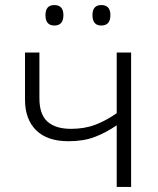

<svg xmlns="http://www.w3.org/2000/svg" viewBox="-20 -740 627 760"><path d="M136 -351Q136 -287 168 -258.5Q200 -230 261 -230Q315 -230 358 -246.5Q401 -263 442 -292V-532H499V0H442V-244Q398 -214 354 -197.5Q310 -181 251 -181Q167 -181 123 -224.5Q79 -268 79 -345V-532H136ZM160 -680Q160 -720 195 -720Q231 -720 231 -680Q231 -639 195 -639Q160 -639 160 -680ZM346 -680Q346 -720 381 -720Q417 -720 417 -680Q417 -639 381 -639Q346 -639 346 -680Z"/></svg>

Font: Noto Sans Light
Style: Regular
Weight: 300
Designer: Monotype Design Team
Foundry: Monotype Imaging Inc.
Version: Version 2.007